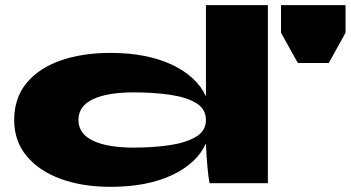

<svg xmlns="http://www.w3.org/2000/svg" viewBox="-20 -710 1359 744"><path d="M408 14Q300 14 216 -16.5Q132 -47 83.5 -105Q35 -163 35 -245Q35 -331 83.5 -389Q132 -447 216 -476Q300 -505 408 -505Q549 -505 645.5 -459.5Q742 -414 778 -337V-690H1018V0H792Q788 -20 784 -61Q780 -102 778 -154Q743 -77 646.5 -31.5Q550 14 408 14ZM498 -138Q574 -138 637.5 -147.5Q701 -157 739.5 -180Q778 -203 778 -245Q778 -288 739.5 -311Q701 -334 637.5 -343Q574 -352 498 -352Q396 -352 340 -325.5Q284 -299 284 -245Q284 -192 340 -165Q396 -138 498 -138ZM1254 -466H1134L1069 -583V-690H1319V-583Z"/></svg>

Font: Syne ExtraBold
Style: Regular
Weight: 800
Designer: Lucas Descroix
Foundry: Bonjour Monde
Version: Version 2.200; ttfautohint (v1.8.4)